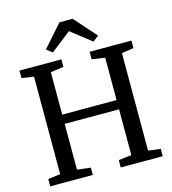

<svg xmlns="http://www.w3.org/2000/svg" viewBox="-136 -1079 1070 1191"><g transform="rotate(-15 399.0 -484.0)"><path d="M117 -57V-683L39.5 -695V-743H309V-695L225 -683V-410.5H574V-682.5L490 -695V-743H758.5V-695L681.5 -683V-57L760.5 -47V0H491V-47L574 -57V-351H225V-57L311.5 -47V0H38V-47ZM269 -798 231.5 -826.5 356.5 -968H441.5L566.5 -826.5L529.5 -798L399 -900Z"/></g></svg>

Font: Merriweather 28pt
Style: Regular
Weight: 400
Version: Version 2.100